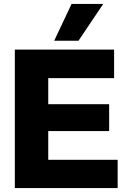

<svg xmlns="http://www.w3.org/2000/svg" viewBox="-20 -951 639 971"><path d="M55 0V-700H557V-556H224V-424H532V-288H224V-143H575V0ZM254 -745 342 -931H502L377 -745Z"/></svg>

Font: Georama ExtraCondensed Thin
Style: Bold
Weight: 700
Version: Version 1.001